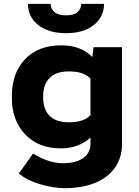

<svg xmlns="http://www.w3.org/2000/svg" viewBox="-20 -775 724 1003"><path d="M297.4 0Q181.2 0 111.6 -73Q42 -146 42 -262.7V-272.9Q42 -394 111.1 -466.1Q180.2 -538.1 298.8 -538.1Q403.8 -538.1 462.4 -477.1L468.8 -528.3H617.2V-22.5Q617.2 50.3 579.1 102.8Q541 155.3 473.6 181.6Q406.2 208 316.9 208Q257.8 208 188.2 187Q118.7 166 78.6 131.3L152.8 26.9Q234.4 77.6 308.6 77.6Q376.5 77.6 414.6 50.8Q452.6 23.9 452.6 -24.4V-56.2Q391.1 0 297.4 0ZM340.3 -401.9Q272.9 -401.9 239.3 -367.9Q205.6 -334 205.6 -272.9V-262.7Q205.6 -204.1 239 -170.2Q272.5 -136.2 339.4 -136.2Q418.5 -136.2 452.6 -173.3V-363.8Q419.9 -401.9 340.3 -401.9ZM126 -754.9H244.6Q244.6 -729.5 264.4 -712.2Q284.2 -694.8 325.2 -694.8Q365.7 -694.8 385 -711.9Q404.3 -729 404.3 -754.9H523.4Q523.4 -686.5 469.7 -644Q416 -601.6 325.2 -601.6Q234.4 -601.6 180.2 -644Q126 -686.5 126 -754.9Z"/></svg>

Font: Bert Sans Black
Style: Regular
Weight: 900
Designer: Christian Robertson, Adam Twardoch, & Cristiano Sobral
Foundry: Google
Version: Version 12.135;January 10, 2020;FontCreator 12.0.0.2547 64-b